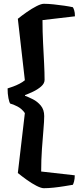

<svg xmlns="http://www.w3.org/2000/svg" viewBox="-20 -821 435 1012"><path d="M211 171Q197 171 172.5 158.5Q148 146 121.5 127Q95 108 74 91L111 -225Q95 -248 71.5 -260Q48 -272 34 -275Q29 -281 24.5 -303.5Q20 -326 20 -355Q33 -359 49.5 -365Q66 -371 82.5 -379.5Q99 -388 111 -398L74 -722Q95 -739 121.5 -757.5Q148 -776 172.5 -788.5Q197 -801 211 -801Q234 -801 262.5 -798Q291 -795 318.5 -791Q346 -787 364 -783Q367 -779 371 -767Q375 -755 375 -735L204 -715Q204 -654 207 -595.5Q210 -537 212.5 -487Q215 -437 215 -400Q215 -381 196.5 -365Q178 -349 153.5 -337.5Q129 -326 112 -320V-316Q129 -310 153 -298Q177 -286 195 -264.5Q213 -243 213 -209Q213 -183 209 -137.5Q205 -92 201 -35Q197 22 197 83L374 103Q374 122 370.5 135Q367 148 364 153Q346 156 318.5 160.5Q291 165 262.5 168Q234 171 211 171Z"/></svg>

Font: Texturina 12pt Black
Style: Regular
Weight: 900
Designer: Guillermo Torres Carreño
Foundry: Omnibus-Type
Version: Version 1.002